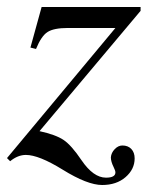

<svg xmlns="http://www.w3.org/2000/svg" viewBox="-22 -448 431 549"><path d="M380 -417 91 -73Q137 -63 159.5 -48Q182 -33 211 10Q245 60 281 60Q308 60 308 45Q308 40 303 30Q295 14 295 2Q296 -11 306 -21.5Q316 -32 328 -32Q344 -32 353.5 -22Q363 -12 363 5Q363 36 337 58.5Q311 81 270 81Q228 81 157 37Q89 -5 52 -5Q29 -5 7 13L-2 4L308 -368H172Q132 -368 114 -356.5Q96 -345 81 -308L65 -312L97 -428H380Z"/></svg>

Font: STIX MathJax Main
Style: Italic
Weight: 400
Italic angle: -16.33°
Designer: MicroPress Inc., with final additions and corrections provided by Coen Hoffman, Elsevier (retired)
Version: Version 1.1.1